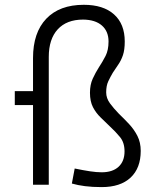

<svg xmlns="http://www.w3.org/2000/svg" viewBox="-20 -762 626 792"><path d="M399.4 9.8Q360.8 9.8 330.6 5.9Q300.3 2 276.4 -4.9L288.1 -66.9Q323.7 -59.6 351.1 -55.4Q378.4 -51.3 399.4 -51.3Q444.3 -51.3 469 -74Q493.7 -96.7 493.7 -137.7Q493.7 -173.8 475.1 -196.5Q456.5 -219.2 433.6 -240.2Q414.1 -259.3 395 -277.6Q376 -295.9 363.5 -319.8Q351.1 -343.8 351.1 -379.4Q351.1 -412.6 362.5 -437.5Q374 -462.4 387.7 -483.9Q402.8 -506.8 415.3 -531Q427.7 -555.2 427.7 -590.8Q427.7 -632.8 400.4 -656.7Q373 -680.7 322.8 -681.2Q254.9 -681.2 218 -640.9Q181.2 -600.6 181.2 -527.3V0H116.2V-328.6H41V-386.2H116.2V-522.5Q116.2 -627.4 170.9 -684.8Q225.6 -742.2 325.7 -742.2Q406.2 -742.2 450.4 -702.6Q494.6 -663.1 494.6 -590.8Q494.6 -556.6 487.1 -534.4Q479.5 -512.2 468 -495.8Q456.5 -479.5 445.3 -461.9Q435.5 -445.3 426.8 -427Q418 -408.7 418 -380.9Q418 -356.9 433.6 -335.7Q449.2 -314.5 470.7 -292.5Q491.7 -272.5 512.5 -250.2Q533.2 -228 546.9 -201.2Q560.5 -174.3 560.5 -139.6Q560.5 -68.4 518.6 -29.3Q476.6 9.8 399.4 9.8Z"/></svg>

Font: Cascadia Mono PL Light
Style: Regular
Weight: 300
Monospace: yes
Designer: Aaron Bell
Foundry: Saja Typeworks
Version: Version 2404.023; ttfautohint (v1.8.4)